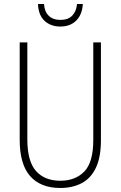

<svg xmlns="http://www.w3.org/2000/svg" viewBox="-20 -925 600 955"><path d="M482 -228Q482 -142 456.5 -89.5Q431 -37 385.5 -13.5Q340 10 280 10Q182 10 130 -49Q78 -108 78 -229V-714H116V-231Q116 -123 159 -74.5Q202 -26 280 -26Q355 -26 399.5 -72Q444 -118 444 -229V-714H482ZM392 -905Q389 -853 359.5 -823Q330 -793 280 -793Q232 -793 201.5 -821.5Q171 -850 169 -905H199Q201 -868 222 -847Q243 -826 281 -826Q319 -826 339.5 -847.5Q360 -869 363 -905Z"/></svg>

Font: Noto Sans Khmer Condensed ExtraLight
Style: Regular
Weight: 200
Width: 3
Designer: Danh Hong and the Monotype Design Team
Foundry: Monotype Imaging Inc.
Version: Version 2.004; ttfautohint (v1.8.4.7-5d5b)